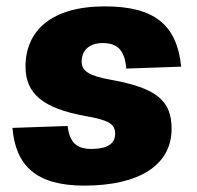

<svg xmlns="http://www.w3.org/2000/svg" viewBox="-20 -570 618 602"><path d="M244 12C416 12 518 -52 518 -166C518 -254 472 -294 327 -320C260 -332 236 -347 236 -377C236 -412 260 -435 302 -435C349 -435 371 -412 376 -355L548 -361C535 -492 464 -550 309 -550C140 -550 60 -473 60 -361C60 -277 114 -230 249 -206C324 -193 341 -180 341 -150C341 -118 314 -103 266 -103C219 -103 198 -125 192 -175L19 -169C29 -50 94 12 244 12Z"/></svg>

Font: Geist ExtraBold
Style: Italic
Weight: 800
Italic angle: -12°
Designer: Basement.studio, Andrés Briganti, Mateo Zaragoza
Foundry: Basement.studio, Vercel, Andrés Briganti, Guido Ferreyra, Mateo Zaragoza
Version: Version 1.500